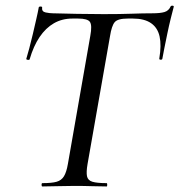

<svg xmlns="http://www.w3.org/2000/svg" viewBox="-20 -673 647 693"><path d="M133 0Q130 0 130 -6Q130 -12 133 -12Q167 -12 184.5 -17Q202 -22 211 -37Q220 -52 225 -81L306 -544Q313 -582 304.5 -594Q296 -606 262 -606H241Q204 -606 174.5 -589Q145 -572 123 -539.5Q101 -507 87 -459Q86 -456 80 -457Q74 -458 75 -461Q79 -474 85.5 -498Q92 -522 98.5 -550Q105 -578 111 -604Q117 -630 120 -647Q122 -650 127.5 -649.5Q133 -649 132 -646Q130 -631 145 -628Q160 -625 171 -625Q208 -624 257.5 -623Q307 -622 354 -622Q414 -622 455 -623.5Q496 -625 530 -625Q558 -625 573.5 -629.5Q589 -634 596 -650Q598 -653 603 -652.5Q608 -652 607 -648Q603 -633 596.5 -607Q590 -581 584 -552Q578 -523 573 -498Q568 -473 566 -461Q565 -457 559.5 -457.5Q554 -458 555 -462Q563 -510 556 -541.5Q549 -573 525 -589.5Q501 -606 460 -606H441Q405 -606 394 -593Q383 -580 377 -542L296 -81Q291 -52 294 -37Q297 -22 313.5 -17Q330 -12 365 -12Q367 -12 367 -6Q367 0 365 0Q341 0 312.5 -1Q284 -2 248 -2Q216 -2 186 -1Q156 0 133 0Z"/></svg>

Font: Cormorant Infant Light Medium
Style: Italic
Weight: 500
Italic angle: -10°
Version: Version 4.001